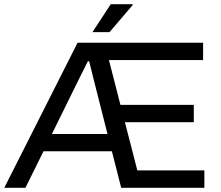

<svg xmlns="http://www.w3.org/2000/svg" viewBox="-23 -888 1043 908"><path d="M-2.7 0 343.9 -686H937.5V-603.9H492.2L546.5 -392.2H893.5V-310.2H567.7L626.5 -82.1H943.5V0H550.1L506.1 -172.7H182.8L97.3 0ZM222.4 -254.2H485.4L416.6 -526Q412.2 -544 407.6 -562.2Q402.9 -580.5 398.6 -598.4H392.6Q383.4 -580.5 374.5 -562.2Q365.5 -544 356.3 -526ZM414.2 -736 500.7 -868H604.2L605.2 -865L494.9 -736Z"/></svg>

Font: Archivo Variable SemiBold
Style: Regular
Weight: 600
Designer: Hector Gatti
Foundry: Omnibus-Type
Version: Version 2.001